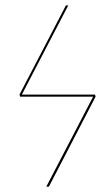

<svg xmlns="http://www.w3.org/2000/svg" viewBox="-20 -701 409 721"><path d="M336.9 -345.7 338.9 -337.9 163.6 0H153.8L329.6 -337.9H55.7L53.2 -345.7L227.5 -680.7H236.3L62 -345.7Z"/></svg>

Font: Fira Sans Compressed Eight
Style: Italic
Weight: 100
Width: 3
Italic angle: -8°
Designer: Carrois Corporate & Edenspiekermann AG
Foundry: Carrois Corporate GbR & Edenspiekermann AG
Version: Version 4.203;PS 004.203;hotconv 1.0.88;makeotf.lib2.5.64775